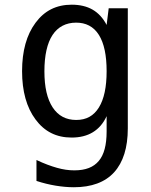

<svg xmlns="http://www.w3.org/2000/svg" viewBox="-20 -580 642 815"><path d="M293.5 214.8C368.2 214.8 425.8 193.8 464.4 151.4C502.9 108.9 522.5 46.9 522.5 -35.2V-544.9H441.4L432.6 -474.1C417.5 -503.4 397.5 -524.9 373 -539.1C348.6 -553.2 318.4 -560.1 284.7 -560.1C219.2 -560.1 168.9 -534.7 130.9 -483.4C92.8 -432.1 73.7 -363.8 73.7 -277.8C73.7 -192.4 92.8 -124 130.9 -72.8C168.9 -21.5 219.2 3.9 284.2 3.9C318.8 3.9 349.1 -3.4 374 -18.6C398.9 -33.7 418.5 -56.2 432.6 -86.9V-22C432.6 36.1 421.4 77.1 399.4 103C377 129.9 343.3 143.1 295.4 143.1C271 143.1 247.6 139.6 221.7 132.3C197.3 125.5 166.5 114.3 134.8 99.1V188C163.1 197.3 189.5 203.6 215.8 208C242.7 212.4 268.1 214.8 293.5 214.8ZM303.7 -70.8C260.3 -70.8 227.1 -88.4 203.6 -124C180.2 -159.7 168.5 -210 168.5 -277.3C168.5 -344.7 180.2 -397 203.1 -431.6C226.1 -466.3 260.3 -483.9 303.2 -483.9C343.3 -483.9 377 -468.3 399.9 -431.6C421.9 -396.5 432.6 -345.2 432.6 -277.8C432.6 -210.9 421.9 -159.7 399.9 -124C377.9 -88.4 346.7 -70.8 303.7 -70.8Z"/></svg>

Font: Hack
Style: Regular
Weight: 400
Monospace: yes
Designer: Christopher Simpkins
Foundry: Christopher Simpkins
Version: Version 2.010